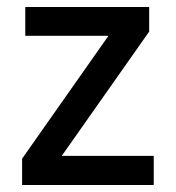

<svg xmlns="http://www.w3.org/2000/svg" viewBox="-20 -527 501 547"><path d="M418 0H43V-75L289 -425H52V-507H405V-437L156 -83H418Z"/></svg>

Font: Hind Jalandhar Medium
Style: Regular
Weight: 500
Designer: Namrata Goyal
Foundry: Indian Type Foundry
Version: Version 0.702;PS 1.0;hotconv 1.0.81;makeotf.lib2.5.63406